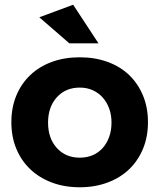

<svg xmlns="http://www.w3.org/2000/svg" viewBox="-20 -785 673 811"><path d="M273 -602 146 -712 289 -765 396 -602ZM317 -543Q381 -543 434.5 -523.5Q488 -504 525.5 -468Q563 -432 584 -381.5Q605 -331 605 -269Q605 -207 584 -156.5Q563 -106 525.5 -70Q488 -34 434.5 -14Q381 6 317 6Q252 6 199 -14Q146 -34 108 -70Q70 -106 49 -156.5Q28 -207 28 -269Q28 -331 49 -381.5Q70 -432 108 -468Q146 -504 199 -523.5Q252 -543 317 -543ZM317 -415Q257 -415 220 -374Q183 -333 183 -267Q183 -201 220 -160Q257 -119 317 -119Q347 -119 371.5 -129.5Q396 -140 413.5 -159.5Q431 -179 441 -206.5Q451 -234 451 -267Q451 -300 441 -327Q431 -354 413.5 -373.5Q396 -393 371.5 -404Q347 -415 317 -415Z"/></svg>

Font: Montserrat Semi Bold
Style: Regular
Weight: 600
Designer: Julieta Ulanovsky
Foundry: Julieta Ulanovsky
Version: Version 3.001 September 28, 2015